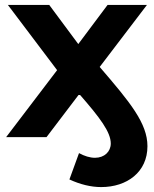

<svg xmlns="http://www.w3.org/2000/svg" viewBox="-20 -557 627 780"><path d="M391 203C496 203 579 142 579 37C579 -56 509 -141 385 -285L577 -537H417L298 -378L180 -537H12L212 -272L5 0H169L302 -175C387 -78 430 -20 430 26C430 59 404 84 366 84C345 84 323 77 301 65L262 172C305 192 349 203 391 203Z"/></svg>

Font: Montserrat-Alt1
Style: Bold
Weight: 700
Designer: Differentunic
Foundry: Differentunic
Version: Version 7.222